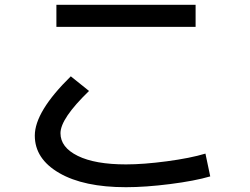

<svg xmlns="http://www.w3.org/2000/svg" viewBox="-20 -740 1040 800"><path d="M215 -628V-720H795V-628ZM125 -175Q125 -275 275 -422L351 -361Q232 -246 232 -185Q232 -126 304 -90.5Q376 -55 505 -55Q578 -55 675.5 -68Q773 -81 836 -100L856 -5Q791 14 688.5 27Q586 40 505 40Q329 40 227 -19Q125 -78 125 -175Z"/></svg>

Font: Mplus 1p Medium
Style: Regular
Weight: 500
Version: Version 1.061